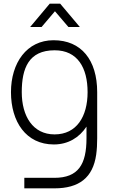

<svg xmlns="http://www.w3.org/2000/svg" viewBox="-20 -775 624 1050"><path d="M274.5 15C352.5 15 413.5 -22.5 453 -82.5V-19C453 124 408.5 197.5 277.5 197.5H113V255H277.5C413 255 488 196.5 506 71C510 42 511.5 13 511.5 -19V-271C511.5 -447 424.5 -555 273 -555C126 -555 40 -431 40 -271C40 -109 122.5 15 274.5 15ZM99 -271C99 -401 136.5 -500 279 -500C404 -500 459 -404.5 459 -271C459 -138.5 399.5 -40 278.5 -40C159.5 -40 99 -140 99 -271ZM145 -627.5H207.5L280.5 -713.5L354 -627.5H416.5L309 -755H252Z"/></svg>

Font: Eudonet Light
Style: Regular
Weight: 300
Designer: Mikhail Sharanda
Foundry: Mikhail Sharanda
Version: Version 4.503;Glyphs 3.1.2 (3151)